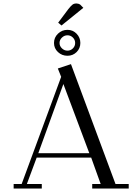

<svg xmlns="http://www.w3.org/2000/svg" viewBox="-20 -1079 777 1099"><path d="M58.1 0V-25.9H104L330.1 -639.2L311 -687L386.2 -711.9L641.1 -25.9H716.8V0H507.8V-25.9H556.2L502 -176.8H189.9L133.8 -25.9H219.2V0ZM199.2 -202.1H491.2L342.8 -598.1ZM289.1 -833Q289.1 -864.3 311.8 -886.2Q334.5 -908.2 366.2 -908.2Q397 -908.2 418.5 -886Q439.9 -863.8 439.9 -833Q439.9 -802.2 418.5 -781Q397 -759.8 366.2 -759.8Q334.5 -759.8 311.8 -781Q289.1 -802.2 289.1 -833ZM313 -949.2 371.1 -1026.9Q386.7 -1046.4 395.3 -1052.7Q403.8 -1059.1 418 -1059.1Q423.3 -1059.1 429 -1057.4Q434.6 -1055.7 437.5 -1053.7L439.9 -1051.8L457 -1034.2L332 -933.1ZM334.5 -863.8Q320.8 -850.6 320.8 -833Q320.8 -815.4 334.5 -802.2Q348.1 -789.1 366.2 -789.1Q384.3 -789.1 397.2 -802Q410.2 -814.9 410.2 -833Q410.2 -851.1 397.2 -864Q384.3 -877 366.2 -877Q348.1 -877 334.5 -863.8Z"/></svg>

Font: Dehuti Alt
Style: Book
Weight: 400
Version: Version 1.2